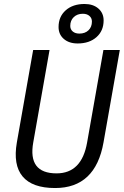

<svg xmlns="http://www.w3.org/2000/svg" viewBox="-20 -948 630 978"><path d="M260.7 9.8Q144.5 9.8 95.2 -49.1Q45.9 -107.9 65.9 -222.7L148.9 -693.4H232.4L149.4 -222.7Q121.1 -64.9 268.1 -64.9Q396.5 -64.9 423.8 -222.7L506.8 -693.4H590.3L507.3 -222.7Q466.3 9.8 260.7 9.8ZM375.5 -726.6Q331.5 -726.6 304.9 -749.8Q278.3 -772.9 278.3 -810.5Q278.3 -863.3 314.7 -895.5Q351.1 -927.7 410.6 -927.7Q454.6 -927.7 481.2 -904.5Q507.8 -881.3 507.8 -843.8Q507.8 -791 471.4 -758.8Q435.1 -726.6 375.5 -726.6ZM384.3 -776.9Q413.1 -776.9 430.7 -793.7Q448.2 -810.5 448.2 -838.4Q448.2 -856 435.5 -866.9Q422.9 -877.9 401.9 -877.9Q373.5 -877.9 355.7 -860.8Q337.9 -843.8 337.9 -815.9Q337.9 -798.3 350.6 -787.6Q363.3 -776.9 384.3 -776.9Z"/></svg>

Font: Cascadia Mono PL SemiLight
Style: Italic
Weight: 350
Italic angle: -10°
Monospace: yes
Designer: Aaron Bell
Foundry: Saja Typeworks
Version: Version 2404.023; ttfautohint (v1.8.4)